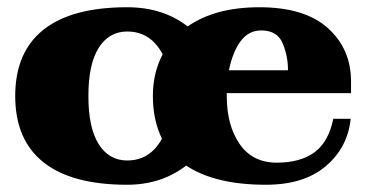

<svg xmlns="http://www.w3.org/2000/svg" viewBox="-20 -500 1019 530"><path d="M606 -243V-234Q606 -154 641.5 -102.5Q677 -51 744 -51Q809 -51 848 -79.5Q887 -108 900 -172H948Q940 -93 879.5 -41.5Q819 10 714 10Q573 10 494 -43Q425 10 331 10Q178 10 100 -52Q22 -114 22 -235Q22 -356 100 -418Q178 -480 331 -480Q430 -480 498 -427Q574 -480 696 -480Q821 -480 885 -422.5Q949 -365 949 -275V-243ZM612 -306H775Q775 -346 760 -381Q745 -416 701 -416Q666 -416 644 -386Q622 -356 612 -306ZM427 -117Q402 -169 402 -235Q402 -299 429 -350Q396 -413 331 -413Q281 -413 252.5 -368Q224 -323 224 -235Q224 -147 252.5 -102Q281 -57 331 -57Q394 -57 427 -117Z"/></svg>

Font: Taviraj Black
Style: Regular
Weight: 900
Designer: Katatrad Team
Foundry: CadsonDemak
Version: Version 1.001